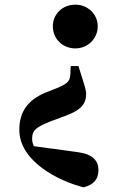

<svg xmlns="http://www.w3.org/2000/svg" viewBox="-20 -600 533 825"><path d="M304 -392C357 -392 400 -434 400 -487C400 -539 357 -580 304 -580C248 -580 207 -539 207 -487C207 -434 248 -392 304 -392ZM125 28C121 18 118 8 118 -3C118 -42 137 -54 196 -78L263 -103C324 -126 350 -150 350 -196C350 -216 341 -239 330 -275L317 -316H284L282 -276C279 -248 266 -239 221 -220L173 -201C103 -171 63 -123 63 -42C63 93 232 178 339 205C381 194 403 172 403 130C403 92 380 63 316 54Z"/></svg>

Font: Noto Serif TC Black
Style: Regular
Weight: 900
Version: Version 1.001;PS 1.001;hotconv 16.6.54;makeotf.lib2.5.65590